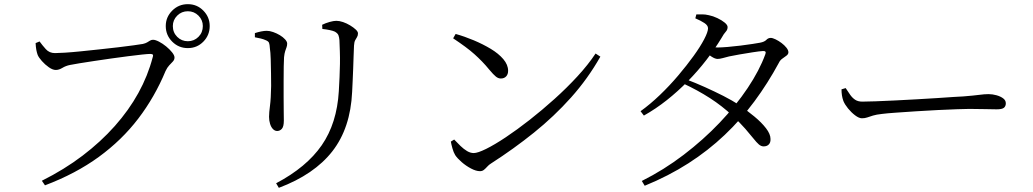

<svg xmlns="http://www.w3.org/2000/svg" viewBox="-20 -846 4960 922"><path d="M181 22Q289 -32 376.5 -98.5Q464 -165 531.5 -241Q599 -317 644.5 -399.5Q690 -482 713 -570Q717 -582 713 -584.5Q709 -587 701 -587Q690 -587 662 -584Q634 -581 595 -576Q556 -571 513.5 -565Q471 -559 431.5 -553Q392 -547 361 -542Q330 -537 316 -534Q296 -530 279.5 -520Q263 -510 248 -510Q233 -510 214.5 -523Q196 -536 181 -553Q166 -570 161 -582Q157 -593 154.5 -606Q152 -619 151 -639L170 -647Q183 -629 200 -610Q217 -591 244 -591Q258 -591 291 -593Q324 -595 368 -599.5Q412 -604 458.5 -609Q505 -614 548 -619Q591 -624 622.5 -628.5Q654 -633 666 -635Q679 -638 686.5 -642.5Q694 -647 700.5 -651Q707 -655 715 -655Q726 -655 743.5 -646Q761 -637 778 -623Q795 -609 806.5 -594.5Q818 -580 818 -570Q818 -559 810 -550.5Q802 -542 792.5 -532Q783 -522 775 -505Q723 -380 644 -276.5Q565 -173 454.5 -92.5Q344 -12 196 44ZM882 -615Q838 -615 807 -646Q776 -677 776 -721Q776 -764 807 -795Q838 -826 882 -826Q926 -826 956.5 -795Q987 -764 987 -721Q987 -677 956.5 -646Q926 -615 882 -615ZM882 -648Q912 -648 933 -669Q954 -690 954 -721Q954 -750 933 -771Q912 -792 882 -792Q852 -792 831 -771Q810 -750 810 -721Q810 -690 831 -669Q852 -648 882 -648Z M1306 34Q1452 -43 1525 -148.5Q1598 -254 1607 -408Q1609 -442 1610.5 -475Q1612 -508 1612.5 -539Q1613 -570 1612 -598.5Q1611 -627 1610 -653Q1609 -666 1605.5 -676Q1602 -686 1588 -694Q1580 -698 1563.5 -701.5Q1547 -705 1528 -707L1527 -727Q1543 -735 1562.5 -740.5Q1582 -746 1595 -746Q1610 -746 1627.5 -740Q1645 -734 1661.5 -724Q1678 -714 1688.5 -704Q1699 -694 1699 -686Q1699 -675 1694.5 -668Q1690 -661 1685.5 -652.5Q1681 -644 1680 -627Q1679 -605 1678 -576Q1677 -547 1676 -516.5Q1675 -486 1673.5 -457Q1672 -428 1671 -405Q1663 -231 1576 -119.5Q1489 -8 1319 56ZM1311 -217Q1300 -217 1291 -226Q1282 -235 1277 -251Q1272 -267 1272 -285Q1272 -305 1276.5 -338.5Q1281 -372 1282 -433Q1282 -457 1281.5 -492.5Q1281 -528 1280 -562Q1279 -596 1276 -614Q1275 -632 1272 -640Q1269 -648 1256 -653Q1245 -658 1232.5 -661Q1220 -664 1204 -667V-687Q1219 -692 1234 -695Q1249 -698 1261 -698Q1275 -698 1292 -692Q1309 -686 1324 -677Q1339 -668 1349 -657Q1359 -646 1359 -637Q1359 -627 1356 -619Q1353 -611 1349.5 -600.5Q1346 -590 1344 -571Q1343 -558 1342.5 -527Q1342 -496 1342 -457Q1342 -418 1342 -379Q1342 -340 1342.5 -309.5Q1343 -279 1343 -267Q1343 -238 1333.5 -227.5Q1324 -217 1311 -217Z M2285 -24Q2266 -24 2241.5 -37Q2217 -50 2196.5 -68Q2176 -86 2166 -101Q2158 -114 2152.5 -134Q2147 -154 2145 -166L2161 -176Q2176 -160 2191.5 -145Q2207 -130 2223 -120.5Q2239 -111 2255 -111Q2274 -111 2314.5 -131Q2355 -151 2409 -187Q2463 -223 2523 -270Q2583 -317 2642.5 -370.5Q2702 -424 2753.5 -480Q2805 -536 2840 -589L2863 -574Q2803 -468 2722 -377.5Q2641 -287 2544 -209Q2447 -131 2338 -61Q2328 -55 2320 -46Q2312 -37 2304 -30.5Q2296 -24 2285 -24ZM2385 -469Q2373 -469 2361.5 -478Q2350 -487 2330 -511Q2312 -533 2294.5 -551Q2277 -569 2258 -586Q2239 -603 2214 -621.5Q2189 -640 2156 -662L2168 -683Q2211 -671 2255 -652.5Q2299 -634 2336.5 -611.5Q2374 -589 2397 -562Q2420 -535 2420 -506Q2420 -489 2410.5 -479Q2401 -469 2385 -469Z M3062 23Q3168 -30 3263 -102.5Q3358 -175 3436 -257Q3514 -339 3570.5 -423.5Q3627 -508 3655 -585Q3662 -602 3644 -601Q3627 -600 3595 -595Q3563 -590 3531 -584.5Q3499 -579 3481 -575Q3465 -571 3450.5 -567Q3436 -563 3426 -563Q3414 -563 3397 -574Q3380 -585 3363 -599L3378 -623Q3394 -620 3405 -619Q3416 -618 3426 -618Q3444 -618 3474 -620.5Q3504 -623 3536 -627Q3568 -631 3594 -635Q3620 -639 3630 -641Q3651 -645 3660 -654.5Q3669 -664 3681 -664Q3690 -664 3704.5 -657Q3719 -650 3733 -639.5Q3747 -629 3756.5 -617Q3766 -605 3766 -595Q3766 -586 3757 -579Q3748 -572 3737 -564.5Q3726 -557 3720 -544Q3667 -446 3603 -359.5Q3539 -273 3460 -198Q3381 -123 3286 -62Q3191 -1 3076 46ZM3647 -143Q3635 -143 3624 -152.5Q3613 -162 3598 -181Q3583 -200 3559 -227.5Q3535 -255 3498 -290Q3448 -337 3389 -375Q3330 -413 3261 -445L3275 -465Q3320 -448 3365.5 -427.5Q3411 -407 3453.5 -385.5Q3496 -364 3530 -341Q3568 -315 3602.5 -286.5Q3637 -258 3658.5 -230Q3680 -202 3680 -179Q3681 -162 3672 -152.5Q3663 -143 3647 -143ZM3056 -312Q3102 -345 3148.5 -389.5Q3195 -434 3236.5 -483Q3278 -532 3310.5 -577Q3343 -622 3361.5 -657.5Q3380 -693 3380 -710Q3380 -724 3362.5 -735.5Q3345 -747 3319 -758L3324 -777Q3338 -777 3352.5 -777Q3367 -777 3384 -773Q3404 -769 3425 -759Q3446 -749 3460 -737.5Q3474 -726 3474 -716Q3474 -703 3465 -693.5Q3456 -684 3445 -664Q3413 -611 3372 -558Q3331 -505 3283 -456Q3235 -407 3182 -365Q3129 -323 3072 -291Z M4119 -278Q4105 -278 4086.5 -292Q4068 -306 4052.5 -325Q4037 -344 4030 -361Q4025 -375 4023 -388.5Q4021 -402 4021 -417L4041 -423Q4052 -406 4062.5 -391Q4073 -376 4086.5 -367Q4100 -358 4121 -358Q4143 -358 4184 -359.5Q4225 -361 4276 -363.5Q4327 -366 4379.5 -369Q4432 -372 4479.5 -375Q4527 -378 4561 -380.5Q4595 -383 4606 -383Q4656 -387 4682 -390.5Q4708 -394 4727 -394Q4746 -394 4765.5 -388.5Q4785 -383 4797.5 -373.5Q4810 -364 4810 -350Q4810 -336 4801 -328.5Q4792 -321 4766 -321Q4740 -321 4710.5 -322Q4681 -323 4635 -323Q4617 -323 4576 -321.5Q4535 -320 4482.5 -317.5Q4430 -315 4378 -311.5Q4326 -308 4282.5 -305Q4239 -302 4216 -299Q4188 -296 4172 -291Q4156 -286 4144.5 -282Q4133 -278 4119 -278Z"/></svg>

Font: Noto Serif SC
Style: Regular
Weight: 400
Designer: Ryoko NISHIZUKA 西塚涼子 (kana & ideographs); Frank Grießhammer (Latin, Greek & Cyrillic); Wenlong ZHANG 张文龙 (bopomofo); San
Foundry: Adobe
Version: Version 2.002-H1;hotconv 1.1.0;makeotfexe 2.6.0